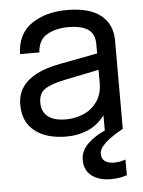

<svg xmlns="http://www.w3.org/2000/svg" viewBox="-53 -575 618 829"><g transform="rotate(-5 256.0 -160.0)"><path d="M280 119Q280 80 310.5 50Q341 20 387 0H386V-65Q354 -24 312 -6Q270 12 220 12Q132 12 82 -28Q32 -68 32 -141Q32 -186 54 -218Q76 -250 117.5 -271Q159 -292 219 -303L382 -334V-374Q382 -419 353 -438.5Q324 -458 268 -458Q213 -458 175 -436Q137 -414 134 -360H50Q53 -448 114.5 -490Q176 -532 268 -532Q366 -532 415 -492.5Q464 -453 464 -382V0Q413 28 386.5 52.5Q360 77 360 99Q360 121 374.5 131.5Q389 142 414 142Q439 142 464 133V201Q432 212 394 212Q343 212 311.5 188Q280 164 280 119ZM382 -206V-263L231 -232Q173 -220 146 -202Q119 -184 119 -143Q119 -105 145 -83.5Q171 -62 224 -62Q264 -62 300 -77.5Q336 -93 359 -125.5Q382 -158 382 -206Z"/></g></svg>

Font: Aspekta Variable
Style: Regular
Weight: 400
Designer: Ivo Dolenc
Version: Version 2.100